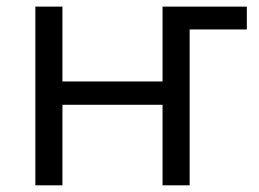

<svg xmlns="http://www.w3.org/2000/svg" viewBox="-20 -555 776 575"><path d="M85.9 0V-535.2H167V-311H466.8V-535.2H719.2V-466.8H547.9V0H466.8V-241.2H167V0Z"/></svg>

Font: OpenSansEmoji
Style: Regular
Weight: 400
Foundry: MorbZ
Version: Version 1.000;PS 001.000;hotconv 1.0.70;makeotf.lib2.5.58329